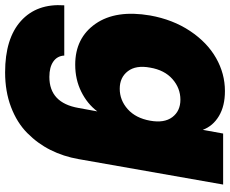

<svg xmlns="http://www.w3.org/2000/svg" viewBox="-110 -514 884 737"><g transform="rotate(90 331.5 -146.0)"><path d="M22.9 -280.8Q38.6 -368.2 82.5 -434.1Q126.5 -500 186.3 -533.9Q246.1 -567.9 313 -567.9Q370.6 -567.9 408.9 -544.9Q447.3 -522 461.9 -482.9L476.1 -561H671.9L574.2 -5.9Q564 52.2 539.1 101.8Q514.2 151.4 474.1 190.9Q434.1 230.5 374.3 253.2Q314.5 275.9 241.2 275.9Q111.3 275.9 43.9 215.1Q-23.4 154.3 -16.1 48.8H176.8Q178.2 75.7 199.7 90.8Q221.2 106 258.8 106Q358.4 106 377.9 -5.9L391.1 -78.1Q362.3 -39.6 315.4 -16.4Q268.6 6.8 211.9 6.8Q108.9 6.8 54.7 -71.3Q0.5 -149.4 22.9 -280.8ZM426.8 -280.8Q436.5 -335 413.1 -366Q389.6 -397 346.2 -397Q301.8 -397 267.1 -366.5Q232.4 -335.9 223.1 -280.8Q212.9 -226.6 236.8 -195.3Q260.7 -164.1 304.2 -164.1Q348.1 -164.1 382.6 -194.8Q417 -225.6 426.8 -280.8Z"/></g></svg>

Font: Poppins ExtraBold
Style: Italic
Weight: 800
Italic angle: -10°
Designer: Ninad Kale (Devanagari), Jonny Pinhorn (Latin)
Foundry: Indian Type Foundry
Version: Version 3.200;PS 1.000;hotconv 16.6.54;makeotf.lib2.5.65590